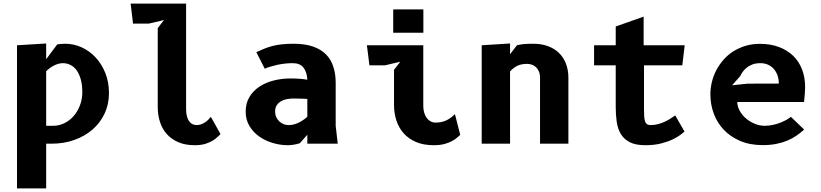

<svg xmlns="http://www.w3.org/2000/svg" viewBox="-20 -803 4590 1073"><path d="M238 -100H277Q310.5 -100 340.2 -114.8Q370 -129.5 392 -155Q414 -180.5 427 -214.8Q440 -249 440 -288Q440 -328.5 431.5 -359Q423 -389.5 408.5 -409.8Q394 -430 374 -440Q354 -450 331.5 -450Q318 -450 304.8 -446Q291.5 -442 279.5 -435.8Q267.5 -429.5 257 -421.5Q246.5 -413.5 238 -405.5ZM75 250V-550L238 -560V-472L300 -555Q310.5 -556.5 321.8 -557.5Q333 -558.5 345 -558.5Q391.5 -558.5 435.2 -539Q479 -519.5 513.2 -483.2Q547.5 -447 568.2 -396Q589 -345 589 -282Q589 -220.5 564.8 -168.8Q540.5 -117 497.5 -79.5Q454.5 -42 395.8 -21Q337 0 268.5 0H238V250Z M896.5 -691 811.5 -671H723.5L710 -783H1020V-194Q1020 -168.5 1025 -151.2Q1030 -134 1038.2 -123.5Q1046.5 -113 1057 -108.5Q1067.5 -104 1078 -104Q1092 -104 1103.8 -108.2Q1115.5 -112.5 1125.5 -119Q1135.5 -125.5 1143.8 -133.8Q1152 -142 1158.5 -150L1212.5 -53.5Q1207 -49 1197 -38.8Q1187 -28.5 1170.2 -18Q1153.5 -7.5 1128.8 0.5Q1104 8.5 1069 8.5Q1015 8.5 976 -8.5Q937 -25.5 911.5 -54.5Q886 -83.5 873.8 -122.5Q861.5 -161.5 861.5 -205V-646Z M1867.5 0H1697.5V-50L1655.5 -2.5Q1638 3 1620.8 5.8Q1603.5 8.5 1588.5 8.5Q1547 8.5 1505 -3.8Q1463 -16 1429.2 -39.8Q1395.5 -63.5 1374.2 -98.5Q1353 -133.5 1353 -179Q1353 -227 1374.5 -262Q1396 -297 1431.2 -319.8Q1466.5 -342.5 1511 -353.5Q1555.5 -364.5 1602 -364.5Q1630.5 -364.5 1654 -362.8Q1677.5 -361 1697.5 -357.5Q1695.5 -400 1676 -425Q1656.5 -450 1616 -450Q1594 -450 1571.8 -447.5Q1549.5 -445 1529 -440.5Q1508.5 -436 1490.8 -430.5Q1473 -425 1459.5 -419L1412.5 -511.5Q1435.5 -522 1456.8 -530.8Q1478 -539.5 1501.8 -545.8Q1525.5 -552 1554 -555.2Q1582.5 -558.5 1621 -558.5Q1685 -558.5 1729.8 -542.8Q1774.5 -527 1802.5 -498.2Q1830.5 -469.5 1843.2 -429.2Q1856 -389 1856 -340.5V-100ZM1697.5 -250Q1690 -250.5 1680 -251Q1670 -251.5 1659.5 -251.8Q1649 -252 1638.8 -252.2Q1628.5 -252.5 1621 -252.5Q1602 -252.5 1583.2 -249Q1564.5 -245.5 1550 -237Q1535.5 -228.5 1526.5 -214.5Q1517.5 -200.5 1517.5 -179.5Q1517.5 -162.5 1523.8 -148.8Q1530 -135 1540.5 -125Q1551 -115 1564.5 -109.5Q1578 -104 1592.5 -104Q1621 -104 1647 -116.5Q1673 -129 1697.5 -150Z M2177.5 -750.5H2346V-620H2177.5ZM2217 -458 2132 -438H2044.5L2030.5 -550H2345.5V-211.5Q2345.5 -191 2350.5 -173.8Q2355.5 -156.5 2364.5 -144.2Q2373.5 -132 2386 -125Q2398.5 -118 2413.5 -118Q2446.5 -118 2471.5 -129Q2496.5 -140 2522.5 -165L2552 -49Q2545 -43.5 2534.5 -34Q2524 -24.5 2506.8 -15Q2489.5 -5.5 2464.5 1.5Q2439.5 8.5 2404 8.5Q2346.5 8.5 2304.8 -9.5Q2263 -27.5 2235.8 -58.2Q2208.5 -89 2195.2 -129.8Q2182 -170.5 2182 -216V-413Z M2830.5 0H2672V-550L2830.5 -560V-500L2869 -550Q2888 -555 2909.8 -556.8Q2931.5 -558.5 2960.5 -558.5Q3006 -558.5 3042.5 -545Q3079 -531.5 3104.2 -506.8Q3129.5 -482 3143 -446.8Q3156.5 -411.5 3156.5 -368V0H2998V-368Q2998 -388.5 2991.8 -403.2Q2985.5 -418 2975.5 -427.5Q2965.5 -437 2952.5 -441.5Q2939.5 -446 2925.5 -446Q2894 -446 2872.2 -435.8Q2850.5 -425.5 2830.5 -404Z M3579 -194Q3579 -168.5 3580.2 -151.2Q3581.5 -134 3585.5 -123.5Q3589.5 -113 3596.5 -108.5Q3603.5 -104 3615.5 -104Q3639 -104 3659.5 -109.8Q3680 -115.5 3697.2 -123.8Q3714.5 -132 3728.8 -141.5Q3743 -151 3753.5 -158L3805.5 -67.5Q3799 -62 3782.8 -49.5Q3766.5 -37 3739.5 -24Q3712.5 -11 3674.2 -1.2Q3636 8.5 3586 8.5Q3532 8.5 3499.2 -8.5Q3466.5 -25.5 3449.2 -54.5Q3432 -83.5 3426.5 -122.5Q3421 -161.5 3421 -205V-438H3300V-550H3421V-655L3577 -710V-550H3806.5L3793 -438H3579Z M4474 -79Q4454 -60.5 4431 -44.8Q4408 -29 4380 -17.2Q4352 -5.5 4318 1.2Q4284 8 4243 8Q4171 8 4116.2 -15.5Q4061.5 -39 4024.5 -78.2Q3987.5 -117.5 3968.8 -168.5Q3950 -219.5 3950 -275Q3950 -310.5 3958.5 -345.2Q3967 -380 3983.5 -411.2Q4000 -442.5 4023.8 -469.5Q4047.5 -496.5 4078.2 -516Q4109 -535.5 4146.2 -546.8Q4183.5 -558 4226.5 -558Q4286.5 -558 4333.5 -540.2Q4380.5 -522.5 4413 -490.8Q4445.5 -459 4462.5 -414.5Q4479.5 -370 4479.5 -316Q4479.5 -302.5 4477.8 -280.5Q4476 -258.5 4473.5 -233H4100Q4101 -206 4115 -181.8Q4129 -157.5 4150.8 -139.5Q4172.5 -121.5 4199.2 -110.8Q4226 -100 4253 -100Q4278.5 -100 4302.2 -105.5Q4326 -111 4345.2 -119Q4364.5 -127 4378.8 -135.5Q4393 -144 4400 -150ZM4332.5 -336Q4332.5 -359 4325.8 -379.5Q4319 -400 4306 -415.8Q4293 -431.5 4273.5 -440.8Q4254 -450 4228.5 -450Q4203 -450 4184 -442.5Q4165 -435 4151.5 -423.8Q4138 -412.5 4129.5 -400Q4121 -387.5 4117 -378L4071.5 -326.5L4158 -335.5Z"/></svg>

Font: B612 Mono
Style: Bold
Weight: 700
Version: Version 1.005